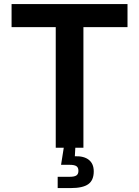

<svg xmlns="http://www.w3.org/2000/svg" viewBox="-20 -748 704 972"><path d="M38.6 -610.8V-727.5H625.5V-610.8H402.3V0H262.2V-610.8ZM272 204.1V147H333Q356.9 147 366.9 140.1Q377 133.3 377 116.7Q377 100.1 366.9 93.3Q356.9 86.4 333 86.4H289.1L306.2 -21.5H361.3V0L358.9 43Q405.3 41.5 429.9 61.3Q454.6 81.1 454.6 119.6Q454.6 164.6 427 184.3Q399.4 204.1 338.4 204.1Z"/></svg>

Font: Inter
Style: 650
Weight: 650
Designer: Rasmus Andersson
Foundry: rsms
Version: Version 4.001;git-66647c0bb